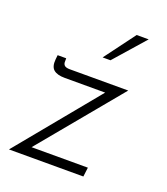

<svg xmlns="http://www.w3.org/2000/svg" viewBox="-117 -698 678 781"><g transform="rotate(20 221.5 -307.5)"><path d="M125 -351Q93 -351 77.5 -364Q62 -377 65 -409L67 -428H104V-416Q103 -404 109.5 -397.5Q116 -391 133 -391H386L87 -30L76 -40H339L334 0H12L313 -366L321 -351ZM393 -615 276 -482H242L341 -615Z"/></g></svg>

Font: Josefin Sans Thin Light
Style: Italic
Weight: 300
Italic angle: -7°
Version: Version 2.000